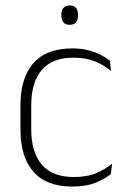

<svg xmlns="http://www.w3.org/2000/svg" viewBox="-20 -674 469 704"><path d="M245 10Q150 10 102.5 -44.2Q55 -98.5 55 -199.5V-287.5Q55 -388.5 102.5 -442.5Q150 -496.5 245 -496.5Q278.5 -496.5 304.8 -489.5Q331 -482.5 350.5 -472.2Q370 -462 383 -451.5L387 -413.5Q363.5 -434 330 -448.2Q296.5 -462.5 248.5 -462.5Q172 -462.5 133.2 -417.5Q94.5 -372.5 94.5 -287V-200.5Q94.5 -116 133.2 -70.5Q172 -25 250 -25Q299.5 -25 333.5 -39.5Q367.5 -54 391 -74L386.5 -35.5Q366 -19 331.5 -4.5Q297 10 245 10ZM235.5 -583Q220.5 -583 212.8 -591.8Q205 -600.5 205 -617.5V-620.5Q205 -636.5 212.8 -645.2Q220.5 -654 235.5 -654Q251 -654 258.5 -645.2Q266 -636.5 266 -620.5V-617.5Q266 -600.5 258.5 -591.8Q251 -583 235.5 -583Z"/></svg>

Font: Anek Latin ExtraLight
Style: Regular
Weight: 250
Designer: Yesha Goshar
Foundry: Ek Type
Version: Version 1.003